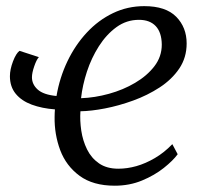

<svg xmlns="http://www.w3.org/2000/svg" viewBox="-20 -580 646 610"><path d="M103.5 -398.5Q96 -390.5 88.8 -369.5Q81.5 -348.5 81.5 -334.5Q81.5 -312 99.8 -295.5Q118 -279 159.5 -275Q169.5 -333.5 194.2 -385.2Q219 -437 255.8 -476.5Q292.5 -516 338.8 -538.2Q385 -560.5 438.5 -560.5Q506.5 -560.5 539.8 -526.8Q573 -493 573 -442Q573 -397 549.5 -362.2Q526 -327.5 487.2 -302.2Q448.5 -277 403 -260.5Q357.5 -244 313.5 -235.5Q269.5 -227 235.5 -226.5Q233.5 -197 238.2 -165Q243 -133 256.5 -105.5Q270 -78 294.5 -61Q319 -44 356 -44Q384 -44 413.2 -52.2Q442.5 -60.5 472 -77.8Q501.5 -95 527.5 -122L544.5 -90Q530 -70 500.5 -46.5Q471 -23 431.2 -6.5Q391.5 10 344.5 10Q275.5 10 232.8 -21.5Q190 -53 171.2 -103.2Q152.5 -153.5 153.5 -209Q153.5 -215 153.8 -221Q154 -227 154.5 -232.5Q113.5 -235.5 81 -247.5Q48.5 -259.5 30 -282Q11.5 -304.5 11.5 -338Q11.5 -359 21.2 -384.8Q31 -410.5 42 -418.5ZM421.5 -517Q382 -517 350 -493.8Q318 -470.5 294.2 -433.2Q270.5 -396 256.2 -352.5Q242 -309 237.5 -268Q281 -269.5 326.2 -282Q371.5 -294.5 409.2 -316.8Q447 -339 470.5 -369.5Q494 -400 494 -438.5Q493.5 -477 474.8 -497Q456 -517 421.5 -517Z"/></svg>

Font: Merriweather 36pt Light
Style: Italic
Weight: 300
Italic angle: -7.8°
Version: Version 2.101